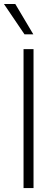

<svg xmlns="http://www.w3.org/2000/svg" viewBox="-30 -957 280 977"><path d="M140.6 0H89.8V-707H140.6ZM-9.8 -936.5H47.9L139.6 -782.2H94.7Z"/></svg>

Font: Pretendard ExtraLight
Style: Regular
Weight: 200
Designer: Base glyphs from Inter by Rasmus Andersson; Hangeul glyphs from Noto Sans CJK(Source Han Sans) by Jang Soo-young and Kan
Foundry: Kil Hyung-jin
Version: Version 1.309